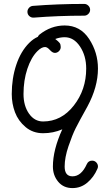

<svg xmlns="http://www.w3.org/2000/svg" viewBox="-20 -680 560 980"><path d="M450 140Q463 140 471.5 149Q480 158 480 170Q480 176 477 182Q459 224 426 252Q393 280 350 280Q304 280 277 247.5Q250 215 250 170Q250 85 298 -20Q252 0 200 0Q148 0 110.5 -31.5Q73 -63 56.5 -107Q40 -151 40 -200Q40 -280 63 -349Q86 -418 129 -461Q150 -482 173 -492Q177 -500 181 -503Q240 -550 310 -550Q390 -550 435 -481Q480 -412 480 -330Q480 -236 426 -136Q383 -59 366 -25Q349 9 329.5 66.5Q310 124 310 170Q310 220 350 220Q395 220 423 158Q431 140 450 140ZM262 -481Q279 -468 284.5 -460.5Q290 -453 290 -440Q290 -428 281 -419Q272 -410 260 -410Q248 -410 234.5 -425Q221 -440 210 -440Q192 -440 171 -419Q139 -387 119.5 -328.5Q100 -270 100 -200Q100 -140 128 -100Q156 -60 200 -60Q293 -60 356.5 -141Q420 -222 420 -330Q420 -395 388.5 -442.5Q357 -490 310 -490Q286 -490 262 -481ZM120 -620Q120 -631 128 -640Q136 -649 148 -650Q274 -660 410 -660Q422 -660 431 -651Q440 -642 440 -630Q440 -618 431 -609Q422 -600 410 -600Q276 -600 152 -590H150Q138 -590 129 -598.5Q120 -607 120 -620Z"/></svg>

Font: Pecita
Style: Book
Weight: 400
Width: 7
Version: Version 4.3